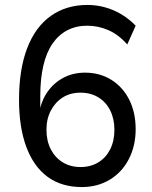

<svg xmlns="http://www.w3.org/2000/svg" viewBox="-20 -748 616 777"><path d="M311 9Q229 9 172.5 -32.5Q116 -74 86.5 -153.5Q57 -233 57 -344Q57 -467 90 -553Q123 -639 185.5 -683.5Q248 -728 334 -728Q371 -728 406.5 -718Q442 -708 473 -689Q504 -670 529 -644L495 -568Q460 -608 418.5 -626Q377 -644 333 -644Q288 -644 252.5 -625.5Q217 -607 192.5 -571.5Q168 -536 155.5 -482.5Q143 -429 143 -360V-286H138Q146 -339 172 -376Q198 -413 237 -433.5Q276 -454 324 -454Q384 -454 430.5 -425Q477 -396 503 -344.5Q529 -293 529 -225Q529 -158 501.5 -104.5Q474 -51 424.5 -21Q375 9 311 9ZM306 -72Q347 -72 378 -91Q409 -110 426 -144Q443 -178 443 -223Q443 -267 426 -301Q409 -335 378 -354Q347 -373 306 -373Q265 -373 234.5 -354Q204 -335 186 -301Q168 -267 168 -223Q168 -178 185.5 -144Q203 -110 234 -91Q265 -72 306 -72Z"/></svg>

Font: Nunitoga
Style: Medium
Weight: 500
Designer: Vernon Adams
Foundry: Vernon Adams
Version: Version 1.0